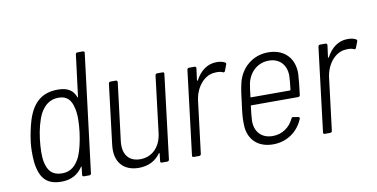

<svg xmlns="http://www.w3.org/2000/svg" viewBox="-69 -892 2140 1091"><g transform="rotate(-10 1000.5 -346.0)"><path d="M413 -690 383 -451C383 -447 380 -446 379 -450C365 -488 336 -511 277 -511C190 -511 132 -469 100 -368C88 -330 78 -278 74 -245C70 -211 69 -171 73 -128C85 -30 127 8 208 8C265 8 304 -16 330 -55C332 -59 335 -58 334 -54L329 -10C328 -4 332 0 338 0H370C375 0 380 -4 380 -10L464 -690C465 -696 461 -700 456 -700H424C418 -700 413 -696 413 -690ZM324 -115C301 -67 270 -38 220 -38C164 -38 139 -67 128 -117C120 -152 122 -200 128 -252C135 -308 148 -357 166 -394C190 -438 223 -465 273 -465C323 -465 345 -436 355 -391C365 -354 363 -305 357 -252C350 -198 339 -150 324 -115Z M838 -494 798 -166C788 -89 739 -40 671 -40C605 -40 569 -84 579 -162L620 -494C620 -500 617 -504 611 -504H580C574 -504 570 -500 569 -494L527 -149C514 -46 570 7 654 7C707 7 750 -13 779 -54C781 -57 784 -57 784 -53L779 -10C778 -4 781 0 787 0H819C825 0 829 -4 830 -10L889 -494C890 -500 887 -504 881 -504H849C843 -504 839 -500 838 -494Z M1192 -508C1138 -508 1097 -475 1070 -425C1068 -421 1065 -422 1065 -426L1074 -494C1074 -500 1071 -504 1065 -504H1033C1027 -504 1023 -500 1022 -494L963 -10C962 -4 965 0 971 0H1003C1009 0 1013 -4 1014 -10L1051 -311C1061 -389 1113 -450 1175 -451C1194 -453 1208 -450 1218 -445C1224 -442 1229 -445 1231 -451L1244 -485C1246 -490 1245 -495 1241 -497C1229 -504 1215 -508 1192 -508Z M1435 -39C1370 -39 1332 -82 1333 -145C1334 -167 1337 -196 1341 -228C1341 -231 1344 -232 1345 -232H1615C1621 -232 1625 -236 1626 -242C1632 -290 1636 -327 1638 -360C1641 -449 1586 -512 1490 -512C1401 -512 1331 -452 1311 -367C1303 -334 1298 -297 1293 -252C1287 -207 1282 -168 1284 -132C1285 -49 1338 8 1429 8C1509 8 1573 -38 1602 -108C1605 -114 1602 -119 1597 -120L1568 -125C1562 -126 1558 -124 1556 -118C1534 -71 1490 -39 1435 -39ZM1486 -465C1549 -465 1587 -421 1586 -359C1585 -337 1583 -309 1579 -281C1579 -278 1577 -277 1575 -277H1351C1349 -277 1347 -278 1348 -281C1351 -310 1355 -337 1359 -359C1374 -421 1422 -465 1486 -465Z M1948 -508C1894 -508 1853 -475 1826 -425C1824 -421 1821 -422 1821 -426L1830 -494C1830 -500 1827 -504 1821 -504H1789C1783 -504 1779 -500 1778 -494L1719 -10C1718 -4 1721 0 1727 0H1759C1765 0 1769 -4 1770 -10L1807 -311C1817 -389 1869 -450 1931 -451C1950 -453 1964 -450 1974 -445C1980 -442 1985 -445 1987 -451L2000 -485C2002 -490 2001 -495 1997 -497C1985 -504 1971 -508 1948 -508Z"/></g></svg>

Font: Barlow Semi Condensed Light
Style: Italic
Weight: 300
Width: 4
Italic angle: -7°
Designer: Jeremy Tribby
Foundry: Tribby Type
Version: Version 1.422;hotconv 1.0.109;makeotfexe 2.5.65596